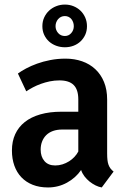

<svg xmlns="http://www.w3.org/2000/svg" viewBox="-20 -802 556 832"><path d="M219.2 -85Q235.4 -85 250.7 -89.8Q266.1 -94.7 279.3 -103Q292.5 -111.3 302.7 -122.3Q313 -133.3 319.3 -145.5V-240.7H250Q227.1 -240.7 209.5 -234.4Q191.9 -228 180.2 -216.3Q168.5 -204.6 162.4 -188.7Q156.2 -172.9 156.2 -153.8Q156.2 -123 172.6 -104Q189 -85 219.2 -85ZM472.2 -58.6 420.9 10.3Q408.2 8.3 394.3 1.5Q380.4 -5.4 367.9 -15.4Q355.5 -25.4 345.7 -38.3Q335.9 -51.3 331.5 -65.4Q308.1 -31.2 270.3 -10.5Q232.4 10.3 188 10.3Q150.9 10.3 121.8 -1.2Q92.8 -12.7 72.8 -33.7Q52.7 -54.7 42.2 -84.2Q31.7 -113.8 31.7 -149.9Q31.7 -189.5 45.9 -220.5Q60.1 -251.5 87.4 -273.2Q114.7 -294.9 154.8 -306.4Q194.8 -317.9 246.6 -317.9H319.3V-371.1Q319.3 -413.6 299.3 -433.6Q279.3 -453.6 237.8 -453.6Q216.3 -453.6 196 -449.5Q175.8 -445.3 157.5 -438.7Q139.2 -432.1 123 -423.6Q106.9 -415 93.8 -406.2L57.6 -483.4Q72.3 -494.1 93.3 -505.4Q114.3 -516.6 140.4 -526.1Q166.5 -535.6 197.8 -541.7Q229 -547.9 264.2 -547.9Q302.7 -547.9 335.7 -536.4Q368.7 -524.9 392.8 -502.4Q417 -480 430.7 -446.8Q444.3 -413.6 444.3 -370.6V-136.2Q444.3 -120.6 445.6 -109.1Q446.8 -97.7 450 -88.6Q453.1 -79.6 458.5 -72.3Q463.9 -64.9 472.2 -58.6ZM163.6 -688.5Q163.6 -709 171.4 -726.1Q179.2 -743.2 192.4 -755.6Q205.6 -768.1 223.4 -775.1Q241.2 -782.2 261.2 -782.2Q281.2 -782.2 298.6 -775.1Q315.9 -768.1 328.9 -755.6Q341.8 -743.2 349.4 -725.8Q356.9 -708.5 356.9 -688.5Q356.9 -668 349.4 -651.4Q341.8 -634.8 328.9 -622.6Q315.9 -610.4 298.6 -603.8Q281.2 -597.2 261.2 -597.2Q241.2 -597.2 223.4 -603.8Q205.6 -610.4 192.4 -622.3Q179.2 -634.3 171.4 -651.1Q163.6 -668 163.6 -688.5ZM220.7 -688.5Q220.7 -671.9 231.9 -658.9Q243.2 -646 261.2 -646Q277.8 -646 288.8 -658.7Q299.8 -671.4 299.8 -688.5Q299.8 -697.3 297.1 -705.1Q294.4 -712.9 289.6 -719Q284.7 -725.1 277.3 -728.8Q270 -732.4 261.2 -732.4Q252 -732.4 244.4 -728.8Q236.8 -725.1 231.7 -719Q226.6 -712.9 223.6 -705.1Q220.7 -697.3 220.7 -688.5Z"/></svg>

Font: Ufes Sans SemiBold
Style: Regular
Weight: 600
Designer: Ricardo Esteves & Filipe Motta
Foundry: ProDesignUfes - Ricardo Esteves, Filipe Motta (This is a derivative work, based on Roboto family, by Christian Robertson
Version: Version 2.0